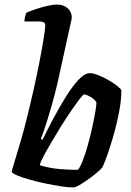

<svg xmlns="http://www.w3.org/2000/svg" viewBox="-20 -820 573 840"><path d="M300 0Q278 0 245.5 -5Q213 -10 177.5 -17.5Q142 -25 110 -34Q78 -43 56.5 -52Q35 -61 31 -68Q34 -82 45.5 -119Q57 -156 71 -204Q85 -252 96 -297Q111 -357 126 -423Q141 -489 152.5 -548.5Q164 -608 171 -651.5Q178 -695 178 -709Q178 -719 171 -722.5Q164 -726 153 -726H87Q87 -738 90 -748Q93 -758 95 -764Q110 -771 135 -779.5Q160 -788 186 -794Q212 -800 230 -800Q258 -800 276 -784Q294 -768 294 -743Q294 -739 290.5 -723.5Q287 -708 281 -681L231 -454Q220 -407 207 -361.5Q194 -316 181.5 -277Q169 -238 159 -213L166 -208Q187 -252 214 -302.5Q241 -353 269 -398Q297 -443 324 -471.5Q351 -500 373 -500Q388 -500 410.5 -491Q433 -482 455.5 -469Q478 -456 493.5 -443.5Q509 -431 511 -425Q511 -388 503.5 -344Q496 -300 484.5 -256.5Q473 -213 461 -176Q449 -139 439.5 -115Q430 -91 427 -87Q421 -79 404.5 -65Q388 -51 367 -36Q346 -21 328 -10.5Q310 0 300 0ZM321 -77Q331 -89 342.5 -118.5Q354 -148 364.5 -186Q375 -224 383.5 -262.5Q392 -301 397 -331Q402 -361 402 -372Q395 -385 376 -396Q357 -407 348 -407Q344 -407 329 -387.5Q314 -368 292.5 -337Q271 -306 248 -269Q225 -232 204.5 -197Q184 -162 170 -135.5Q156 -109 154 -97Q202 -83 244.5 -80Q287 -77 321 -77Z"/></svg>

Font: Texturina SemiBold
Style: Italic
Weight: 600
Italic angle: -11°
Designer: Guillermo Torres Carreño
Foundry: Omnibus-Type
Version: Version 1.002; ttfautohint (v1.8.3)